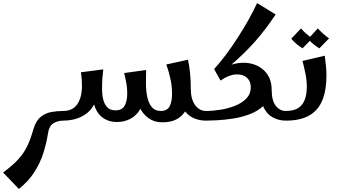

<svg xmlns="http://www.w3.org/2000/svg" viewBox="-100 -786 2202 1251"><path d="M23 445 -80 338Q-17 292 19.5 251.5Q56 211 78 165Q100 119 117 58Q133 2 164 -23.5Q195 -49 234 -56Q273 -63 312 -63L332 -31L312 0Q276 0 247.5 17.5Q219 35 212 87Q203 145 183.5 208Q164 271 126 332Q88 393 23 445Z M312 0V-63Q350 -63 374 -78.5Q398 -94 411 -119Q424 -144 429 -171.5Q434 -199 434 -222Q434 -245 432.5 -268Q431 -291 427 -315L573 -334Q569 -304 567 -276.5Q565 -249 565 -202Q565 -169 572.5 -138Q580 -107 599 -87Q618 -67 652 -67Q696 -67 712.5 -98Q729 -129 729 -176Q729 -212 724 -240.5Q719 -269 709 -310L852 -330Q852 -312 851.5 -294.5Q851 -277 851 -242Q851 -195 859.5 -154.5Q868 -114 889 -88.5Q910 -63 947 -63Q990 -63 1005.5 -94Q1021 -125 1021 -173Q1021 -225 1010.5 -272Q1000 -319 984 -366L1125 -397Q1133 -358 1138 -314.5Q1143 -271 1143 -211Q1143 -140 1171 -101.5Q1199 -63 1242 -63L1262 -31L1242 0Q1203 0 1167.5 -14Q1132 -28 1106 -60Q1085 -27 1049 -8Q1013 11 958 11Q906 11 869.5 -15Q833 -41 815 -77Q790 -33 750 -12Q710 9 661 9Q608 9 568.5 -20Q529 -49 513 -106Q489 -57 435.5 -28.5Q382 0 312 0Z M1242 0V-63Q1286 -63 1336.5 -71Q1387 -79 1432 -97Q1477 -115 1505.5 -144.5Q1534 -174 1534 -217Q1534 -258 1507 -281Q1480 -304 1435 -301Q1390 -298 1337 -261L1295 -336Q1331 -375 1370.5 -427.5Q1410 -480 1448 -539Q1486 -598 1519 -656.5Q1552 -715 1575 -766L1696 -692Q1632 -595 1564.5 -518.5Q1497 -442 1408 -365Q1481 -386 1540.5 -370.5Q1600 -355 1635 -311Q1670 -267 1670 -202Q1670 -131 1696.5 -97Q1723 -63 1762 -63L1782 -31L1762 0Q1716 0 1676 -22Q1636 -44 1614 -94Q1578 -61 1526 -41.5Q1474 -22 1418.5 -13.5Q1363 -5 1316 -2.5Q1269 0 1242 0Z M1762 0V-63Q1815 -63 1844.5 -83Q1874 -103 1886.5 -138.5Q1899 -174 1899 -219Q1899 -262 1890.5 -304.5Q1882 -347 1871 -389L2016 -423Q2021 -386 2024 -355Q2027 -324 2027 -292Q2027 -200 2001 -134.5Q1975 -69 1916.5 -34.5Q1858 0 1762 0ZM1871 -471Q1851 -484 1831.5 -500Q1812 -516 1798 -534L1861 -601Q1875 -585 1889 -572Q1903 -559 1920 -546L1971 -601Q1988 -582 2005.5 -566.5Q2023 -551 2044 -536L1981 -471Q1964 -481 1948 -493.5Q1932 -506 1919 -520Z"/></svg>

Font: Marhey
Style: Regular
Weight: 400
Designer: Nur Syamsi & Bustanul Arifin
Foundry: Namelatype
Version: Version 1.000; ttfautohint (v1.8.4.7-5d5b)